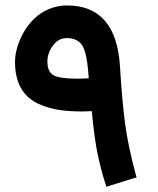

<svg xmlns="http://www.w3.org/2000/svg" viewBox="-20 -678 591 718"><path d="M36.1 -444.8C36.1 -387.7 53.7 -344.7 82.5 -317.4C96.7 -303.7 114.7 -292.5 136.7 -284.2C179.7 -267.1 226.1 -261.2 288.1 -261.2C299.3 -261.2 311 -261.7 323.2 -262.2C329.6 -196.3 336.4 -143.6 344.7 -103.5C353 -63.5 363.8 -22 377.9 20.5L396.5 14.6L472.7 -9.3L490.7 -14.6L485.8 -32.7C468.3 -98.6 455.6 -158.2 448.2 -212.4C440.9 -266.6 434.1 -338.9 428.7 -429.2C419.4 -581.5 353.5 -657.7 230 -657.7C183.1 -657.7 139.2 -638.2 108.9 -608.9C62.5 -564.5 36.1 -499.5 36.1 -444.8ZM230 -535.6C254.9 -535.6 272 -527.3 283.7 -513.7C289.1 -506.8 293.9 -497.1 297.9 -483.9C305.2 -458 308.6 -431.6 312 -385.3C295.9 -384.3 281.2 -383.8 267.6 -383.8C224.6 -383.8 195.3 -388.2 180.2 -396.5C165 -404.8 157.2 -421.9 157.2 -447.8C157.2 -468.8 164.1 -488.8 178.2 -507.8C191.9 -526.4 209 -535.6 230 -535.6Z"/></svg>

Font: Samim
Style: Bold
Weight: 700
Foundry: DejaVu fonts team - Redesigned by Saber Rastikerdar
Version: Version 4.0.5